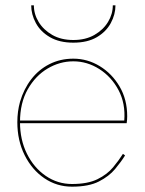

<svg xmlns="http://www.w3.org/2000/svg" viewBox="-20 -690 542 720"><path d="M52 -228H455Q456 -234 456.5 -241Q457 -248 457 -254Q457 -317 428.5 -365.5Q400 -414 354 -442Q308 -470 255 -470Q206 -470 165.5 -449.5Q125 -429 97 -392.5Q69 -356 55 -308Q50 -290 47.5 -271Q45 -252 45 -232Q45 -163 72.5 -108Q100 -53 146.5 -21.5Q193 10 250 10Q313 10 351 -9.5Q389 -29 411.5 -56Q434 -83 449 -107L441 -113Q426 -89 404 -62.5Q382 -36 345.5 -18Q309 0 250 0Q196 0 151.5 -30.5Q107 -61 81 -113.5Q55 -166 55 -232Q55 -304 84 -355Q113 -406 158.5 -433Q204 -460 255 -460Q307 -460 352.5 -431Q398 -402 424.5 -352Q451 -302 446 -238H52ZM97 -670Q97 -636 114.5 -603.5Q132 -571 167.5 -550.5Q203 -530 255 -530Q308 -530 343 -550.5Q378 -571 395.5 -603.5Q413 -636 413 -670H403Q403 -637 385 -607.5Q367 -578 334 -559Q301 -540 255 -540Q209 -540 176 -559Q143 -578 125 -607.5Q107 -637 107 -670Z"/></svg>

Font: Jost Thin
Style: Regular
Weight: 250
Version: Version 3.710